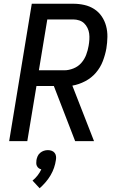

<svg xmlns="http://www.w3.org/2000/svg" viewBox="-20 -755 640 1027"><path d="M382 0 268 -295H175L126 0H29L150 -735H372Q402 -735 431 -728.5Q460 -722 484 -706.5Q508 -691 524 -667.5Q540 -644 547.5 -616Q555 -588 554.5 -557.5Q554 -527 549 -496Q543 -462 530 -428Q517 -394 493 -366Q469 -338 435.5 -320.5Q402 -303 367 -297L483 0ZM188 -379H324Q348 -379 373 -389Q398 -399 415 -418.5Q432 -438 441 -462Q450 -486 454 -510Q457 -527 458 -543.5Q459 -560 457 -575.5Q455 -591 448 -605.5Q441 -620 430 -630.5Q419 -641 403.5 -646Q388 -651 372 -651H233ZM192 252 154 211Q169 199 181 183.5Q193 168 201 151Q193 149 187 144.5Q181 140 177.5 133Q174 126 174 117.5Q174 109 175 101Q177 90 181.5 80Q186 70 195 62.5Q204 55 214.5 51.5Q225 48 236 48Q247 48 256.5 51.5Q266 55 272 62.5Q278 70 279.5 80Q281 90 279 101Q276 122 269 142.5Q262 163 250.5 182.5Q239 202 224 219.5Q209 237 192 252Z"/></svg>

Font: Iosevka Md Ex Obl
Style: Regular
Weight: 500
Width: 7
Italic angle: -9°
Monospace: yes
Designer: Belleve Invis
Foundry: Belleve Invis
Version: Version 32.5.0; ttfautohint (v1.8.4)